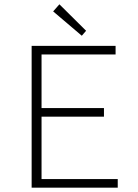

<svg xmlns="http://www.w3.org/2000/svg" viewBox="-20 -872 640 892"><path d="M127 0V-659H517V-619H173V-370H463V-330H173V-40H527V0ZM360 -706 227 -819 256 -852 380 -729Z"/></svg>

Font: TypoPRO Source Code Pro
Style: Regular
Weight: 300
Monospace: yes
Designer: Paul D. Hunt, Teo Tuominen
Foundry: Adobe Systems Incorporated
Version: Version 2.010;PS 1.0;hotconv 1.0.84;makeotf.lib2.5.63406